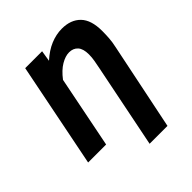

<svg xmlns="http://www.w3.org/2000/svg" viewBox="-227 -805 1124 1124"><g transform="rotate(-45 334.5 -243.0)"><path d="M359 177 464 -344Q469 -369 473.5 -394Q478 -419 478 -444Q478 -491 458 -513Q438 -535 404 -535Q373 -535 336.5 -513.5Q300 -492 265 -446L176 0H27L157 -651H297L286 -583Q331 -624 378 -643.5Q425 -663 472 -663Q546 -663 588 -620Q630 -577 630 -486Q630 -458 628 -428Q626 -398 618 -362L507 177Z"/></g></svg>

Font: Source Sans 3 ExtraLight ExtraBold
Style: Italic
Weight: 800
Italic angle: -11°
Version: Version 3.052;hotconv 1.1.0;makeotfexe 2.6.0